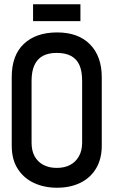

<svg xmlns="http://www.w3.org/2000/svg" viewBox="-20 -869 534 900"><path d="M357 -849H135V-770H357ZM35 -508V-186Q35 -121 63.5 -77Q92 -33 140 -11Q188 11 247 11Q310 11 357.5 -12.5Q405 -36 431 -80.5Q457 -125 457 -186V-507Q457 -605 402 -661Q347 -717 248 -717Q149 -717 92 -663.5Q35 -610 35 -508ZM128 -200V-490Q128 -535 141.5 -564Q155 -593 181 -607Q207 -621 246 -621Q287 -621 313.5 -606.5Q340 -592 352.5 -563.5Q365 -535 365 -490V-200Q365 -163 350 -136.5Q335 -110 309 -96Q283 -82 246 -82Q210 -82 183.5 -96Q157 -110 142.5 -136Q128 -162 128 -200Z"/></svg>

Font: Advent Pro SemiBold
Style: Regular
Weight: 600
Designer: VivaRado, Andreas Kalpakidis
Foundry: VivaRado, Andreas Kalpakidis
Version: Version 3.000